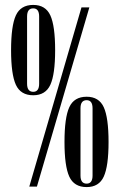

<svg xmlns="http://www.w3.org/2000/svg" viewBox="-20 -750 486 780"><path d="M115 -730Q165 -730 184.5 -687.5Q204 -645 204 -546Q204 -448 184.5 -405.5Q165 -363 115 -363Q64 -363 44.5 -405.5Q25 -448 25 -546Q25 -645 44.5 -687.5Q64 -730 115 -730ZM311 -720H343L130 8H99ZM115 -377Q139 -377 139 -410V-683Q139 -716 115 -716Q90 -716 90 -683V-410Q90 -377 115 -377ZM332 -357Q382 -357 401.5 -314.5Q421 -272 421 -173Q421 -75 401.5 -32.5Q382 10 332 10Q281 10 261.5 -32.5Q242 -75 242 -173Q242 -272 261.5 -314.5Q281 -357 332 -357ZM332 -4Q356 -4 356 -37V-310Q356 -343 332 -343Q307 -343 307 -310V-37Q307 -4 332 -4Z"/></svg>

Font: FFF_Magyar-Nemzet Bold
Style: Regular
Weight: 700
Width: 2
Designer: bBox Type GmbH
Foundry: bBox Type GmbH
Version: Version 0.004